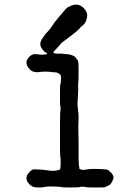

<svg xmlns="http://www.w3.org/2000/svg" viewBox="-20 -805 587 848"><path d="M165 -488 146 -486Q123 -486 112 -498Q80 -532 116 -560Q123 -564 128 -565.5Q133 -567 133.5 -566.5Q134 -566 139.5 -565.5Q145 -565 145.5 -565Q146 -565 156 -564Q166 -563 171.5 -563.5Q177 -564 177.5 -564.5Q178 -565 183 -565Q188 -565 188 -569Q188 -570 181.5 -573.5Q175 -577 168 -586Q154 -604 159 -619L164 -631Q164 -632 169.5 -639Q175 -646 179 -652L178 -650L180 -654L194 -669Q200 -677 200.5 -677Q201 -677 202.5 -679Q204 -681 206 -684Q208 -687 208 -687.5Q208 -688 211.5 -692Q215 -696 215 -697.5Q215 -699 237 -726Q277 -775 280 -773Q281 -773 288 -777Q322 -795 348 -771Q370 -750 364 -726Q358 -702 347 -694Q336 -686 333.5 -682Q331 -678 321 -669Q311 -660 307 -657.5Q303 -655 298 -650.5Q293 -646 289 -643.5Q285 -641 283 -639Q281 -637 268.5 -628Q256 -619 253.5 -617Q251 -615 247 -610Q243 -605 242.5 -604.5Q242 -604 233.5 -594.5Q225 -585 219.5 -579.5Q214 -574 214.5 -573.5Q215 -573 216.5 -573.5Q218 -574 217 -573Q216 -568 239 -568Q262 -568 264 -567Q266 -566 273 -566Q280 -566 280.5 -565.5Q281 -565 285.5 -564.5Q290 -564 291.5 -563Q293 -562 298 -561Q311 -557 316.5 -548Q322 -539 323 -539Q327 -539 327 -493.5Q327 -448 326.5 -446.5Q326 -445 325.5 -443Q325 -441 325 -428Q325 -409 326 -415V-412V-408L325 -409Q325 -407 325 -396.5Q325 -386 324 -376Q323 -366 322.5 -354Q322 -342 323 -336Q324 -330 324.5 -320Q325 -310 326 -307Q327 -304 327 -283.5Q327 -263 326 -255V-228L327 -182Q327 -146 327 -143.5Q327 -141 327 -108Q328 -71 329.5 -68.5Q331 -66 330.5 -65.5Q330 -65 330 -63Q329 -60 332.5 -58.5Q336 -57 340 -55.5Q344 -54 352 -55Q366 -57 372 -58L390 -59Q460 -59 460 -52L474 -39Q479 -33 482 -21Q475 5 462 13Q457 15 454 17Q451 19 447 20Q443 21 442 22Q441 23 406 23Q369 23 366 22.5Q363 22 360 21Q340 18 335.5 20.5Q331 23 292.5 23Q254 23 252.5 21.5Q251 20 224 19Q197 18 190 19Q172 21 170 22Q168 23 151 23Q134 23 126.5 20Q119 17 111 10Q85 -16 107 -42Q122 -59 132 -57Q134 -57 147.5 -56.5Q161 -56 165.5 -55.5Q170 -55 176.5 -54.5Q183 -54 195 -52Q215 -49 230 -52Q245 -55 246 -57.5Q247 -60 248 -85Q248 -114 246 -113Q245 -113 245 -212.5Q245 -312 246.5 -313.5Q248 -315 247.5 -326Q247 -337 246 -337.5Q245 -338 245 -385.5Q245 -433 246.5 -433Q248 -433 248 -438Q248 -443 249 -450Q252 -474 243 -478Q241 -479 240.5 -479Q240 -479 236.5 -482Q233 -485 225 -485.5Q217 -486 213 -486Q209 -486 206 -487Q203 -488 189 -488.5Q175 -489 171 -488.5Q167 -488 165 -488Z"/></svg>

Font: TT2020 Style E
Style: Regular
Weight: 400
Version: Version 00.2